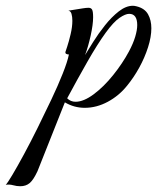

<svg xmlns="http://www.w3.org/2000/svg" viewBox="-168 -373 545 666"><path d="M-98 273Q-110 273 -122.5 269.5Q-135 266 -148 268Q-142 262 -125 233.5Q-108 205 -85 162.5Q-62 120 -37.5 70.5Q-13 21 10 -27.5Q33 -76 49.5 -117.5Q66 -159 71 -184Q66 -184 62 -186Q58 -188 59 -193Q59 -193 65 -211Q71 -229 77 -254.5Q83 -280 83 -301Q83 -315 80 -325Q77 -335 69 -336L119 -344Q125 -345 130 -345.5Q135 -346 139 -346Q148 -346 151.5 -339.5Q155 -333 155 -313Q155 -288 146.5 -249.5Q138 -211 127 -182Q138 -200 155.5 -228Q173 -256 196 -285Q219 -314 244 -333.5Q269 -353 293 -353Q298 -353 306 -351Q334 -344 345.5 -323.5Q357 -303 357 -275Q357 -245 345.5 -209Q334 -173 315 -138.5Q296 -104 273 -76Q245 -41 206 -20Q167 1 126 1Q89 1 57 -18L-38 221Q-52 251 -65 262Q-78 273 -98 273ZM94 -20Q122 -20 157 -46Q192 -72 224.5 -112.5Q257 -153 279 -194Q294 -222 301 -245.5Q308 -269 308 -286Q308 -325 280 -325Q267 -325 246.5 -311Q226 -297 199 -260Q170 -220 135.5 -159.5Q101 -99 65 -32Q77 -20 94 -20Z"/></svg>

Font: Great Vibes
Style: Regular
Weight: 400
Designer: Robert E. Leuschke, Viktoriya Grabowska, Viviana Monsalve, Eben Sorkin
Foundry: Robert E. Leuschke
Version: Version 1.103; ttfautohint (v1.8.4.7-5d5b)